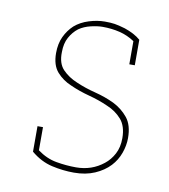

<svg xmlns="http://www.w3.org/2000/svg" viewBox="-54 -427 424 482"><g transform="rotate(10 157.5 -185.5)"><path d="M256 -28Q270 -43 277 -62.5Q284 -82 284 -101Q284 -134 269 -152.5Q254 -171 232 -182Q209 -193 183 -199.5Q157 -206 134 -216Q112 -225 97 -240.5Q82 -256 83 -285Q83 -307 91.5 -322.5Q100 -338 113 -348Q126 -357 143 -361Q160 -365 173 -365Q196 -365 216.5 -360Q237 -355 255 -343V-284H269V-349Q261 -356 250.5 -361.5Q240 -367 228 -371Q211 -376 201 -377.5Q191 -379 176 -379Q157 -379 136 -372.5Q115 -366 100 -353Q86 -340 77.5 -322Q69 -304 69 -280Q69 -249 84 -232Q99 -215 121 -206Q143 -196 169.5 -189Q196 -182 218 -172Q240 -163 255 -146Q270 -129 270 -98Q270 -75 261 -58Q252 -41 238 -30Q223 -18 205.5 -12Q188 -6 168 -6Q143 -6 117.5 -10.5Q92 -15 69 -32V-91H55V-26Q80 -5 108.5 1.5Q137 8 165 8Q195 8 218 -2Q241 -12 256 -28Z"/></g></svg>

Font: Josefin Slab Thin Thin
Style: Regular
Weight: 250
Version: Version 2.000